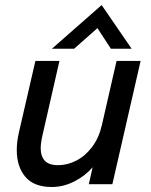

<svg xmlns="http://www.w3.org/2000/svg" viewBox="-20 -729 598 760"><path d="M46.4 -135.3Q46.4 -168 54.7 -204.1L120.1 -487.8H215.3L148.9 -196.8Q141.1 -163.1 141.1 -142.6Q141.1 -110.8 157.2 -93Q173.3 -75.2 210.4 -75.2Q247.1 -75.2 282.2 -93.3Q317.4 -111.3 344.5 -147.2Q371.6 -183.1 383.3 -233.9L441.4 -487.8H536.6L424.8 0H331.5L346.7 -66.9Q317.4 -32.7 273.9 -10.7Q230.5 11.2 185.1 11.2Q114.3 11.2 80.3 -29.1Q46.4 -69.3 46.4 -135.3ZM185.5 -536.1 382.3 -709 501 -536.1H418.9L365.7 -617.7L273.4 -536.1Z"/></svg>

Font: Acari Sans Medium
Style: Italic
Weight: 500
Italic angle: -13°
Designer: Alfredo Marco Pradil and Stefan Peev
Foundry: Hanken Design Co.
Version: Version 1.045